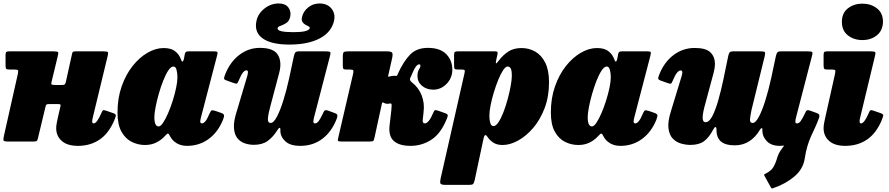

<svg xmlns="http://www.w3.org/2000/svg" viewBox="-22 -816 5127 1107"><path d="M598 -490 513 -138.5Q509.5 -125.5 509.5 -116Q509.5 -104.5 518 -104.5Q536 -104.5 560.5 -160Q567 -175.5 571 -179.2Q575 -183 589.5 -178L634 -162.5Q648.5 -157 645.5 -146.2Q642.5 -135.5 636 -120Q603.5 -45 550.5 -10Q497.5 25 427.5 25Q366 25 334 -3.5Q302 -32 302 -77Q302 -91.5 305.8 -110Q309.5 -128.5 312 -140L326.5 -203Q328.5 -211.5 325.5 -213.8Q322.5 -216 311 -216H262.5Q251.5 -216 247.2 -213.8Q243 -211.5 241 -203L196 -16Q193.5 -5 188.5 -2.5Q183.5 0 169.5 0H23.5Q-0.5 0 -2 -7Q-3.5 -14 0.5 -32L80 -386Q84 -404.5 82.2 -409.8Q80.5 -415 61.5 -415H33.5Q18 -415 14 -419.2Q10 -423.5 10 -440V-499Q10 -513.5 14.8 -516.8Q19.5 -520 33.5 -520H284.5Q309.5 -520 312.8 -515.2Q316 -510.5 310.5 -490L275.5 -345Q272 -332 275.8 -329Q279.5 -326 296.5 -326H336Q348.5 -326 352.2 -330.8Q356 -335.5 358 -345L392 -499Q394.5 -513.5 398 -516.8Q401.5 -520 415.5 -520H572Q597 -520 600 -515.2Q603 -510.5 598 -490Z M1264 -126Q1235 -54 1180.8 -14.5Q1126.5 25 1056.5 25Q1023 25 998.5 10.8Q974 -3.5 962 -24.5Q955.5 -36 953.5 -39.5Q948 -48 943.2 -45.2Q938.5 -42.5 927.5 -30.5Q907 -8 878.5 6Q850 20 814 20Q774 20 737.8 2.2Q701.5 -15.5 678.5 -56.5Q655.5 -97.5 655.5 -167.5Q655.5 -250 679.5 -318.2Q703.5 -386.5 742.8 -435.8Q782 -485 828.8 -512Q875.5 -539 921.5 -539Q965 -539 988.2 -520.2Q1011.5 -501.5 1021.5 -473.5Q1024.5 -462 1029.8 -461Q1035 -460 1039.5 -482L1043.5 -504Q1045.5 -513 1049.8 -516.5Q1054 -520 1067 -520H1211Q1229 -520 1231.2 -515.5Q1233.5 -511 1230 -497L1136.5 -138.5Q1135.5 -134 1134 -127Q1132.5 -120 1132.5 -116Q1132.5 -104.5 1142.5 -104.5Q1151 -104.5 1161.5 -116Q1172 -127.5 1187 -163Q1193.5 -177.5 1198.2 -179.5Q1203 -181.5 1220 -176.5L1254.5 -164.5Q1267.5 -159.5 1269.5 -152.5Q1271.5 -145.5 1264 -126ZM1001 -370Q1001 -395 995.8 -413.8Q990.5 -432.5 978 -432.5Q963.5 -432.5 948.2 -409.5Q933 -386.5 918.8 -350.2Q904.5 -314 893 -273.5Q881.5 -233 874.8 -197.2Q868 -161.5 868 -140Q868 -87 893 -87Q904 -87 918.2 -108.2Q932.5 -129.5 947 -163Q961.5 -196.5 973.8 -235.2Q986 -274 993.5 -309.8Q1001 -345.5 1001 -370Z M1820 -796Q1865 -796 1889 -766.8Q1913 -737.5 1904 -696Q1889 -630.5 1822.2 -595Q1755.5 -559.5 1650 -559Q1543 -558.5 1492.5 -594.5Q1442 -630.5 1457 -697Q1466 -738 1503 -767Q1540 -796 1585.5 -796Q1623 -796 1640.5 -773Q1658 -750 1651 -718.5Q1645.5 -694 1628.5 -683.2Q1611.5 -672.5 1595.8 -667.2Q1580 -662 1578.5 -654Q1573.5 -630.5 1670 -630.5Q1758.5 -630.5 1764 -654Q1765 -660 1757 -664Q1749 -668 1738.8 -673.5Q1728.5 -679 1721.8 -689.5Q1715 -700 1719.5 -718.5Q1726.5 -750 1754.5 -773Q1782.5 -796 1820 -796ZM1275.5 -385Q1303.5 -457.5 1357 -498.8Q1410.5 -540 1476 -540Q1556.5 -540 1580.5 -499.2Q1604.5 -458.5 1587.5 -395L1538.5 -210Q1525 -162 1522.8 -134.5Q1520.5 -107 1538.5 -107Q1555.5 -107 1574.8 -143.5Q1594 -180 1612.2 -238.8Q1630.5 -297.5 1645 -364L1671.5 -488Q1674.5 -502.5 1679 -511.2Q1683.5 -520 1701 -520H1852Q1873.5 -520 1879.8 -517.2Q1886 -514.5 1881.5 -497L1788.5 -138.5Q1785.5 -127.5 1784.8 -116Q1784 -104.5 1794 -104.5Q1805.5 -104.5 1815.5 -118Q1825.5 -131.5 1840 -162Q1844.5 -173 1849.2 -178Q1854 -183 1868.5 -178.5L1904.5 -165.5Q1918 -161.5 1921.8 -154.8Q1925.5 -148 1920 -133Q1891.5 -57.5 1837.2 -16.2Q1783 25 1709.5 25Q1650.5 25 1622.5 -1.8Q1594.5 -28.5 1594.5 -62.5V-72.5Q1594.5 -79 1589.8 -78.5Q1585 -78 1580 -69.5Q1552.5 -25.5 1521.2 -3.2Q1490 19 1441.5 19Q1416.5 19 1391 11Q1365.5 3 1347.5 -18.2Q1329.5 -39.5 1326.8 -78.2Q1324 -117 1344.5 -179L1403.5 -377.5Q1407 -389 1407.5 -399.8Q1408 -410.5 1398.5 -410.5Q1389 -410.5 1378.5 -397.5Q1368 -384.5 1353 -348.5Q1348 -337 1344.8 -334.5Q1341.5 -332 1326 -337L1282 -353Q1269.5 -357.5 1269.8 -364Q1270 -370.5 1275.5 -385Z M2555.5 -134.5Q2521 -47 2466 -11Q2411 25 2345 25Q2280 25 2248.2 -3.5Q2216.5 -32 2224.5 -96L2232 -160Q2233.5 -171.5 2234.5 -183.5Q2235.5 -195.5 2236 -207Q2236.5 -222 2227.5 -219.5Q2218.5 -217.5 2211 -217.5Q2199.5 -217.5 2190.5 -223.5Q2184.5 -227 2182.8 -225Q2181 -223 2179.5 -217L2138 -26Q2134.5 -10 2131.5 -5Q2128.5 0 2109 0H1952Q1926.5 0 1926 -5.2Q1925.5 -10.5 1930 -30L2013 -387Q2017 -404.5 2015.2 -409.8Q2013.5 -415 1996.5 -415H1976Q1961.5 -415 1958 -419.2Q1954.5 -423.5 1954.5 -439V-489Q1954.5 -511 1960.2 -515.5Q1966 -520 1987.5 -520H2207.5Q2231 -520 2237.8 -513.5Q2244.5 -507 2239 -481L2218.5 -390Q2216.5 -382.5 2215.5 -377.2Q2214.5 -372 2224.5 -375Q2237 -379 2251 -379Q2255 -379 2261.5 -378.5Q2266 -378 2267.2 -380Q2268.5 -382 2271 -387.5Q2272 -390 2273 -392.2Q2274 -394.5 2275 -397Q2304.5 -461.5 2342.2 -500.8Q2380 -540 2445 -540Q2515.5 -540 2550.8 -504Q2586 -468 2586 -414Q2586 -382 2570.8 -356Q2555.5 -330 2530.8 -314.5Q2506 -299 2477 -299Q2436.5 -299 2410.5 -321.8Q2384.5 -344.5 2385 -378Q2385 -402 2393.5 -415.2Q2402 -428.5 2402 -437Q2402 -445 2394 -445Q2385 -445 2374.2 -429.8Q2363.5 -414.5 2347.5 -375Q2346.5 -373 2345.5 -371.2Q2344.5 -369.5 2343.5 -367Q2341 -361 2342.2 -354.8Q2343.5 -348.5 2353 -341Q2391 -312 2409 -266.5Q2427 -221 2420 -168L2415.5 -126.5Q2412 -104.5 2428.5 -104.5Q2438 -104.5 2450.5 -119.5Q2463 -134.5 2478.5 -171Q2482.5 -181 2488 -181Q2493.5 -181 2505 -177.5L2548.5 -162Q2557 -159 2559 -153.5Q2561 -148 2555.5 -134.5Z M2619 -520H2830Q2841 -520 2844.8 -517.8Q2848.5 -515.5 2846.5 -504L2839 -470Q2835.5 -454 2837.8 -451Q2840 -448 2853 -465.5Q2878 -499 2909 -519Q2940 -539 2985 -539Q3027.5 -539 3063.5 -518.8Q3099.5 -498.5 3121.5 -455Q3143.5 -411.5 3143.5 -341.5Q3143.5 -259 3118 -192.2Q3092.5 -125.5 3052 -78.2Q3011.5 -31 2965 -5.5Q2918.5 20 2876 20Q2842 20 2821 5.5Q2800 -9 2787.5 -28.5Q2773 -49 2766.5 -20L2714.5 224Q2710.5 240.5 2705.2 245.2Q2700 250 2682 250H2548Q2520.5 250 2517.2 241.5Q2514 233 2518.5 213L2656 -393Q2659 -406 2657.2 -410.5Q2655.5 -415 2640.5 -415H2616.5Q2601.5 -415 2598.8 -419.8Q2596 -424.5 2596 -441V-499Q2596 -513.5 2600.8 -516.8Q2605.5 -520 2619 -520ZM2799.5 -149Q2799.5 -124.5 2804.8 -106.8Q2810 -89 2823 -89Q2837.5 -89 2852.2 -111.5Q2867 -134 2880.8 -169.5Q2894.5 -205 2905.2 -245Q2916 -285 2922.5 -321Q2929 -357 2929 -379Q2929 -408.5 2923 -420.5Q2917 -432.5 2904.5 -432.5Q2893 -432.5 2879 -411.5Q2865 -390.5 2851.2 -357Q2837.5 -323.5 2825.8 -285Q2814 -246.5 2806.8 -210.2Q2799.5 -174 2799.5 -149Z M3762.5 -126Q3733.5 -54 3679.2 -14.5Q3625 25 3555 25Q3521.5 25 3497 10.8Q3472.5 -3.5 3460.5 -24.5Q3454 -36 3452 -39.5Q3446.5 -48 3441.8 -45.2Q3437 -42.5 3426 -30.5Q3405.5 -8 3377 6Q3348.5 20 3312.5 20Q3272.5 20 3236.2 2.2Q3200 -15.5 3177 -56.5Q3154 -97.5 3154 -167.5Q3154 -250 3178 -318.2Q3202 -386.5 3241.2 -435.8Q3280.5 -485 3327.2 -512Q3374 -539 3420 -539Q3463.5 -539 3486.8 -520.2Q3510 -501.5 3520 -473.5Q3523 -462 3528.2 -461Q3533.5 -460 3538 -482L3542 -504Q3544 -513 3548.2 -516.5Q3552.5 -520 3565.5 -520H3709.5Q3727.5 -520 3729.8 -515.5Q3732 -511 3728.5 -497L3635 -138.5Q3634 -134 3632.5 -127Q3631 -120 3631 -116Q3631 -104.5 3641 -104.5Q3649.5 -104.5 3660 -116Q3670.5 -127.5 3685.5 -163Q3692 -177.5 3696.8 -179.5Q3701.5 -181.5 3718.5 -176.5L3753 -164.5Q3766 -159.5 3768 -152.5Q3770 -145.5 3762.5 -126ZM3499.5 -370Q3499.5 -395 3494.2 -413.8Q3489 -432.5 3476.5 -432.5Q3462 -432.5 3446.8 -409.5Q3431.5 -386.5 3417.2 -350.2Q3403 -314 3391.5 -273.5Q3380 -233 3373.2 -197.2Q3366.5 -161.5 3366.5 -140Q3366.5 -87 3391.5 -87Q3402.5 -87 3416.8 -108.2Q3431 -129.5 3445.5 -163Q3460 -196.5 3472.2 -235.2Q3484.5 -274 3492 -309.8Q3499.5 -345.5 3499.5 -370Z M3779 -386Q3807 -457.5 3861.2 -498.5Q3915.5 -539.5 3983.5 -539.5Q4048 -539.5 4074 -514Q4100 -488.5 4100 -448.5Q4100 -435 4097.8 -421.2Q4095.5 -407.5 4092 -394.5L4043.5 -214.5Q4030 -166.5 4029.2 -139Q4028.5 -111.5 4046.5 -111.5Q4066.5 -111.5 4084.8 -146Q4103 -180.5 4119 -236.8Q4135 -293 4149 -359L4176.5 -492Q4179.5 -506.5 4184.2 -513.2Q4189 -520 4207 -520H4360Q4383.5 -520 4387.5 -515.5Q4391.5 -511 4387 -492L4311 -182.5Q4303.5 -147 4302.2 -127Q4301 -107 4317.5 -107Q4334.5 -107 4353.8 -143.5Q4373 -180 4391.2 -238.8Q4409.5 -297.5 4424 -364L4450.5 -488Q4453.5 -502.5 4458 -511.2Q4462.5 -520 4480 -520H4631Q4652.5 -520 4658.8 -517.2Q4665 -514.5 4660.5 -497L4567.5 -138.5Q4564.5 -127.5 4563.8 -116Q4563 -104.5 4573 -104.5Q4584.5 -104.5 4594.5 -118Q4604.5 -131.5 4619 -162Q4623.5 -173 4628.2 -178Q4633 -183 4647.5 -178.5L4683.5 -165.5Q4697 -161.5 4700.8 -154.8Q4704.5 -148 4699 -133Q4687.5 -101.5 4675.8 -77Q4664 -52.5 4653.2 -28.2Q4642.5 -4 4633.2 26.5Q4624 57 4617.5 100Q4608 159 4558.5 201.2Q4509 243.5 4438.5 268Q4430 271 4427.8 270.5Q4425.5 270 4421.5 262.5L4386 198.5Q4382 191 4384.8 189.2Q4387.5 187.5 4394.5 184Q4425 168 4437 147.5Q4449 127 4455 106.5Q4462 82 4468.8 68.5Q4475.5 55 4488 38.5Q4490 36 4494.5 30Q4497.5 26.5 4498.8 25Q4500 23.5 4493 24Q4483 25 4473.5 25Q4425.5 25 4399.5 -1.8Q4373.5 -28.5 4373.5 -62.5V-72.5Q4373.5 -79 4368.2 -76.8Q4363 -74.5 4358 -65.5Q4334.5 -25.5 4298.2 -1.8Q4262 22 4213.5 22Q4161.5 22 4135.2 0.2Q4109 -21.5 4109 -68Q4109 -84 4103.2 -83.5Q4097.5 -83 4090.5 -69.5Q4066 -23 4037.2 -1.8Q4008.5 19.5 3958.5 19.5Q3932 19.5 3904.2 11.5Q3876.5 3.5 3856.5 -17.5Q3836.5 -38.5 3832 -77.5Q3827.5 -116.5 3847.5 -178.5L3908 -377Q3912 -390.5 3912 -398Q3912 -410 3903 -410Q3893 -410 3881.8 -397Q3870.5 -384 3855.5 -348Q3850.5 -336 3846.8 -334Q3843 -332 3827.5 -337L3787 -351.5Q3773 -357 3772.8 -363.5Q3772.5 -370 3779 -386Z M4832 -690Q4832 -741 4866.8 -768Q4901.5 -795 4950 -795Q4999 -795 5034 -768Q5069 -741 5069 -690Q5067.5 -639 5033.2 -612Q4999 -585 4950 -585Q4901.5 -585 4866.8 -612Q4832 -639 4832 -690ZM5022 -490 4937.5 -138.5Q4934 -125.5 4934 -116Q4934 -104.5 4942.5 -104.5Q4960.5 -104.5 4985 -160Q4991.5 -175.5 4995.5 -179.2Q4999.5 -183 5014 -178L5058.5 -162.5Q5073 -157 5070 -146.2Q5067 -135.5 5060.5 -120Q5028 -45 4975 -10Q4922 25 4852 25Q4790.5 25 4758.5 -3.5Q4726.5 -32 4726.5 -77Q4726.5 -91.5 4730.2 -110Q4734 -128.5 4736.5 -140L4791.5 -386Q4795.5 -404.5 4794 -409.8Q4792.5 -415 4775.5 -415H4750Q4734.5 -415 4730.5 -419.2Q4726.5 -423.5 4726.5 -440V-499Q4726.5 -513.5 4731.2 -516.8Q4736 -520 4750 -520H4996Q5021 -520 5024.2 -515.2Q5027.5 -510.5 5022 -490Z"/></svg>

Font: Besley* Narrow Fatface
Style: Italic
Weight: 900
Width: 4
Italic angle: -13°
Designer: Owen Earl
Foundry: indestructible type*
Version: Version 3.000; ttfautohint (v1.8.3)